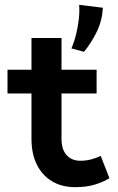

<svg xmlns="http://www.w3.org/2000/svg" viewBox="-20 -759 488 793"><path d="M291 14Q235 14 194.5 -10.5Q154 -35 132 -79.5Q110 -124 110 -186V-602H234V-185Q234 -156 243.5 -136Q253 -116 270.5 -105.5Q288 -95 311 -95Q335 -95 356 -100.5Q377 -106 396 -115L432 -23Q408 -8 373 3Q338 14 291 14ZM11 -373V-471H379V-373ZM307 -739 405 -727Q402 -674 380 -628.5Q358 -583 327 -545L275 -559Q288 -590 295 -620Q302 -650 305.5 -680Q309 -710 307 -739Z"/></svg>

Font: BioRhyme ExtraBold
Style: Bold
Weight: 700
Version: Version 1.600;gftools[0.9.33]